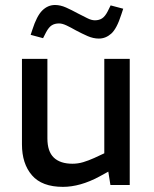

<svg xmlns="http://www.w3.org/2000/svg" viewBox="-20 -738 613 766"><path d="M231.2 7.5Q147.2 7.5 107.4 -38.8Q67.6 -85.1 67.6 -162V-503.2H169.1V-185.8Q169.1 -133.7 194.7 -109.2Q220.4 -84.8 269 -84.8Q291.2 -84.8 312.1 -91.1Q333 -97.4 355.5 -107.5L396.1 -126.4V-503.2H497.6V0H420.5L408.1 -78.4L429 -62.5L376.1 -33.5Q338 -13 301.7 -2.8Q265.4 7.5 231.2 7.5ZM151.8 -585.7 102.3 -599 109.2 -619.8Q126.6 -674.4 148.8 -696.3Q171 -718.1 199.6 -718.1Q220.8 -718.1 243.6 -708Q266.3 -697.8 290.8 -684.4Q310.8 -674.4 327.8 -665.7Q344.7 -657 358.5 -657Q375.5 -657 387.4 -664.8Q399.3 -672.6 409.6 -692.6L421.4 -716.5L471.6 -703.2L464 -680.2Q445.9 -623.4 423.7 -603.7Q401.5 -584.1 374.4 -584.1Q352.4 -584.1 329.6 -594Q306.9 -604 282.4 -617Q263.1 -628.1 245.8 -636.3Q228.5 -644.5 215.5 -644.5Q198.5 -644.5 186.5 -637Q174.6 -629.6 163.6 -608.8Z"/></svg>

Font: REM Medium
Style: Regular
Weight: 500
Designer: Octavio Pardo
Foundry: Ashler Design
Version: Version 1.005;gftools[0.9.28]